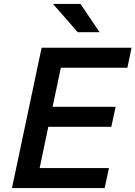

<svg xmlns="http://www.w3.org/2000/svg" viewBox="-20 -958 690 978"><path d="M41 0 192 -715H650L629 -613H290L248 -414H569L547 -312H226L182 -102H535L513 0ZM376 -794 250 -938H390L487 -794Z"/></svg>

Font: Wix Madefor Text SemiBold
Style: Italic
Weight: 600
Italic angle: -12°
Designer: Dalton Maag Ltd
Foundry: Dalton Maag Ltd
Version: Version 3.100